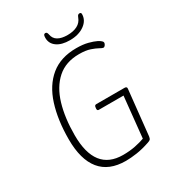

<svg xmlns="http://www.w3.org/2000/svg" viewBox="-207 -991 1014 1116"><g transform="rotate(-30 300.5 -433.0)"><path d="M307 6Q194 6 137.5 -63.5Q81 -133 81 -268Q81 -398 112.5 -497Q144 -596 211 -651Q278 -706 383 -706Q428 -706 460.5 -697.5Q493 -689 513 -679Q541 -664 541 -653Q541 -645 535 -637Q529 -629 523 -629Q516 -629 499.5 -638.5Q483 -648 454 -658Q425 -668 380 -668Q290 -668 233 -617Q176 -566 149.5 -477Q123 -388 123 -272Q123 -32 310 -32Q355 -32 392 -39.5Q429 -47 456 -57L484 -330H318Q307 -330 308 -344L309 -352Q310 -366 322 -366H511Q528 -366 526 -352L494 -50Q492 -37 488 -32Q484 -27 469 -22Q422 -6 381 0Q340 6 307 6ZM376 -764Q321 -764 289.5 -786.5Q258 -809 258 -847Q258 -862 261.5 -867Q265 -872 272 -872Q283 -872 286 -855Q291 -825 315 -811Q339 -797 379 -797Q418 -797 445 -811Q472 -825 483 -855Q487 -866 491.5 -869Q496 -872 501 -872Q512 -872 512 -861Q512 -819 473.5 -791.5Q435 -764 376 -764Z"/></g></svg>

Font: Asap Semi Condensed Semi Condensed Thin
Style: Italic
Weight: 100
Width: 4
Italic angle: -6°
Designer: Pablo Cosgaya
Foundry: Omnibus-Type
Version: Version 3.001; ttfautohint (v1.8.4.7-5d5b)